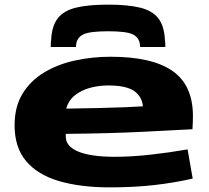

<svg xmlns="http://www.w3.org/2000/svg" viewBox="-20 -799 901 829"><path d="M453 10Q328 10 235.5 -17Q143 -44 93 -103Q43 -162 43 -258Q43 -338 77 -394Q111 -450 169.5 -485.5Q228 -521 302.5 -537.5Q377 -554 458 -554Q637 -554 725 -492.5Q813 -431 813 -298Q813 -288 812.5 -272Q812 -256 811 -241Q736 -237 598 -230Q460 -223 264 -221Q264 -216 264 -209Q264 -167 318 -144.5Q372 -122 476 -122Q547 -122 628.5 -131Q710 -140 790 -154L812 -28Q734 -10 646.5 0Q559 10 453 10ZM266 -330Q338 -331 403.5 -332.5Q469 -334 519.5 -336Q570 -338 597 -340Q593 -383 558.5 -406.5Q524 -430 448 -430Q407 -430 369.5 -420Q332 -410 304 -388Q276 -366 266 -330ZM447 -779Q532 -779 585 -766Q638 -753 663.5 -720Q689 -687 692 -628Q694 -612 694 -596H585Q585 -599 585 -602Q585 -605 584 -608Q580 -638 552.5 -651Q525 -664 447 -664Q369 -664 341 -651Q313 -638 309 -608Q309 -605 308.5 -602Q308 -599 308 -596H199Q199 -612 201 -629Q204 -687 229.5 -720Q255 -753 308 -766Q361 -779 447 -779Z"/></svg>

Font: Georama ExtraExtended
Style: Bold
Weight: 700
Width: 8
Designer: Jean-Baptiste Levee
Foundry: Production Type
Version: Version 1.000